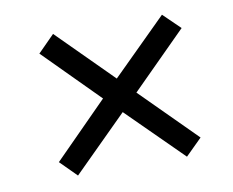

<svg xmlns="http://www.w3.org/2000/svg" viewBox="-54 -626 660 545"><g transform="rotate(-10 275.5 -353.5)"><path d="M237.8 -353 82 -509.8 129.9 -558.1 286.1 -401.9 443.8 -558.1 492.2 -511.2 334 -353 491.2 -195.8 443.8 -148.9 286.1 -305.2 129.9 -149.9 83 -196.8Z"/></g></svg>

Font: OpenSans-Italic
Style: Italic
Weight: 400
Italic angle: -12°
Foundry: Ascender Corporation
Version: Version 1.10